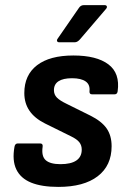

<svg xmlns="http://www.w3.org/2000/svg" viewBox="-20 -722 502 754"><path d="M209.2 12Q143.7 12 102.3 -4.8Q60.9 -21.7 44.1 -56.7Q27.2 -91.7 36.9 -145.7Q39.2 -158.7 49.9 -158.7H137.7Q143.4 -158.7 145.9 -155.4Q148.4 -152.1 147.4 -145.7Q142.1 -108.2 159.7 -92.8Q177.3 -77.3 217.4 -77.3Q258.6 -77.3 279.8 -91.7Q301 -106.2 301 -134.4Q301 -151.3 291.5 -163.4Q282 -175.6 258.4 -186.9L156.4 -237.3Q115.8 -257.6 95.6 -287.3Q75.5 -316.9 75.5 -356.6Q75.5 -427.3 125.3 -465.7Q175.2 -504.1 268 -504.1Q359.6 -504.1 405.8 -469.2Q452 -434.4 442 -363.3Q440.3 -351.6 430.3 -351.6H341.1Q330.8 -351.6 331.4 -363.3Q334.4 -389.5 316.5 -402.1Q298.6 -414.8 262.8 -414.8Q228 -414.8 209.9 -403Q191.8 -391.2 191.8 -368Q191.8 -350.7 203.3 -338.9Q214.8 -327.1 241.1 -314.5L335.3 -267.8Q378.7 -246.1 398.5 -218Q418.3 -189.8 418.3 -147.8Q418.3 -71.7 363.8 -29.9Q309.3 12 209.2 12ZM212.3 -556Q206.3 -556 204.3 -560.2Q202.3 -564.4 206.3 -570L289.3 -690.1Q296.7 -701.8 308.7 -701.8H391.1Q397.8 -701.8 399.5 -697.1Q401.1 -692.4 396.4 -687.1L294.3 -567.7Q284 -556 273.9 -556Z"/></svg>

Font: Sofia Sans Hairline
Style: Italic
Weight: 1
Italic angle: -9°
Designer: Botio Nikoltchev, Ani Petrova
Foundry: lettersoup
Version: Version 4.102